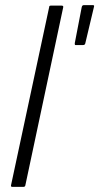

<svg xmlns="http://www.w3.org/2000/svg" viewBox="-20 -730 388 750"><path d="M23 -6 172 -702Q172 -708 178 -708H221Q228 -708 227 -702L79 -6Q78 0 71 0H28Q22 0 23 -6ZM275 -554Q273 -554 272.5 -555.5Q272 -557 272 -561L299 -701Q300 -706 302 -708Q304 -710 308 -710H342Q347 -710 347.5 -708Q348 -706 347 -703L313 -560Q312 -557 310 -555.5Q308 -554 304 -554Z"/></svg>

Font: Glory Thin Light
Style: Italic
Weight: 300
Italic angle: -12°
Version: Version 1.011